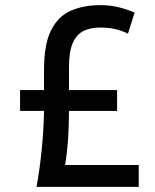

<svg xmlns="http://www.w3.org/2000/svg" viewBox="-20 -726 604 746"><path d="M122 0Q135 -73 142 -144Q149 -215 151 -287V-295H58V-376H151V-455Q151 -554 178.5 -608.5Q206 -663 255.5 -684.5Q305 -706 369 -706Q409 -706 442.5 -697.5Q476 -689 503 -677L477 -595Q454 -607 428 -613Q402 -619 370 -619Q332 -619 305 -606Q278 -593 263 -559.5Q248 -526 248 -465V-376H435V-295H248V-289Q248 -240 244.5 -187Q241 -134 233 -85H519V0Z"/></svg>

Font: Ubuntu Sans Medium
Style: Regular
Weight: 500
Designer: Dalton Maag Ltd
Foundry: Dalton Maag Ltd
Version: Version 1.006; ttfautohint (v1.8.4.7-5d5b)